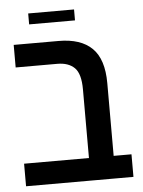

<svg xmlns="http://www.w3.org/2000/svg" viewBox="-52 -763 598 805"><g transform="rotate(-5 247.0 -360.5)"><path d="M298 0V-384Q298 -450 272.5 -475Q247 -500 200 -500H25V-595H214Q307 -595 354.5 -548.5Q402 -502 402 -401V0ZM25 0V-95H477V0ZM97 -675V-721H290V-675Z"/></g></svg>

Font: Noto Sans Hebrew SemiCondensed Medium
Style: Regular
Weight: 500
Width: 4
Designer: Monotype Design Team
Foundry: Monotype Imaging Inc.
Version: Version 2.003